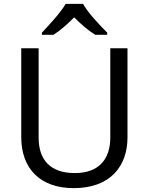

<svg xmlns="http://www.w3.org/2000/svg" viewBox="-20 -964 771 994"><path d="M410 -944H320C294 -899 234 -834 197 -795V-784H257C292 -806 328 -838 364 -874C400 -838 438 -805 473 -784H535V-795C497 -833 434 -899 410 -944ZM640 -252V-714H551V-252C551 -144 496 -68 367 -68C242 -68 180 -135 180 -251V-714H90V-254C90 -95 184 10 362 10C551 10 640 -104 640 -252Z"/></svg>

Font: Noto Sans Hebrew Droid
Style: Bold
Weight: 700
Designer: Monotype Design Team
Foundry: Monotype Imaging Inc.
Version: Version 1.100